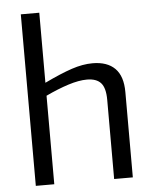

<svg xmlns="http://www.w3.org/2000/svg" viewBox="-56 -854 716 901"><g transform="rotate(-5 302.5 -404.0)"><path d="M76 -808H163V-478Q240 -515 292.5 -532.5Q345 -550 391 -550Q460 -550 496.5 -513.5Q533 -477 533 -402V0H445V-373Q445 -429 424 -452.5Q403 -476 358 -476Q320 -476 270 -460Q220 -444 163 -417V0H76Z"/></g></svg>

Font: EncodeSans
Style: Regular
Weight: 400
Designer: Pablo Impallari, Andres Torresi
Foundry: Pablo Impallari, Andres Torresi
Version: Version 1.000; ttfautohint (v1.4.1)